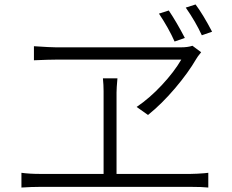

<svg xmlns="http://www.w3.org/2000/svg" viewBox="-20 -863 1040 860"><path d="M808 -693 762 -677Q736 -736 692 -802L736 -816Q771 -764 808 -693ZM930 -721 884 -705Q856 -766 812 -829L856 -843Q889 -799 930 -721ZM859 -599Q823 -537 764 -467.5Q705 -398 643 -348L592 -384Q650 -423 705 -482Q760 -541 792 -596H233Q200 -596 132 -593V-656Q207 -651 231 -651H791Q821 -651 842 -658L881 -629Q863 -607 859 -599ZM502 -56H444V-449V-455Q444 -482 441 -512H506Q502 -468 502 -449ZM161 -84H833Q849 -84 864 -85Q879 -86 894 -87Q908 -89 913 -89V-23Q886 -26 833 -26H161Q121 -26 76 -23V-89Q112 -84 161 -84Z"/></svg>

Font: 寒蝉端黑体 Light
Style: Regular
Weight: 300
Designer: ChillDuanSans {Warren2060}; 
Source Han Sans {Ryoko NISHIZUKA 西塚涼子 (kana, bopomofo & ideographs); Paul D. Hunt (Latin, G
Foundry: ChillType&Adobe
Version: Version 1.300;Glyphs 3.3 (3306)